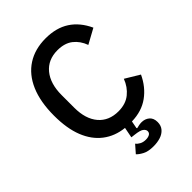

<svg xmlns="http://www.w3.org/2000/svg" viewBox="-260 -828 1155 1155"><g transform="rotate(-45 317.0 -250.5)"><path d="M348 -609Q267 -609 221 -553Q175 -497 175 -400V-293Q175 -197 221 -143Q267 -89 348 -89Q410 -89 450 -121.5Q490 -154 509 -205L600 -150Q566 -77 506.5 -34Q447 9 362 11L353 58L356 62Q367 59 378 57Q389 55 399 55Q428 55 448.5 72Q469 89 469 123Q469 153 452 172.5Q435 192 408 200.5Q381 209 349 209Q304 209 277.5 195Q251 181 239 167L281 119Q290 131 306 139.5Q322 148 344 148Q363 148 375.5 141Q388 134 388 119Q388 107 374.5 95.5Q361 84 317 79L292 76L305 9Q228 1 171.5 -42Q115 -85 85 -160.5Q55 -236 55 -345Q55 -462 90 -543.5Q125 -625 191 -667.5Q257 -710 348 -710Q438 -710 499.5 -670Q561 -630 597 -552L502 -500Q484 -550 446.5 -579.5Q409 -609 348 -609Z"/></g></svg>

Font: IBM Plex Sans Medium
Style: Regular
Weight: 500
Designer: Mike Abbink, Paul van der Laan, Pieter van Rosmalen
Foundry: Bold Monday
Version: Version 3.201